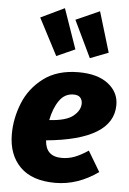

<svg xmlns="http://www.w3.org/2000/svg" viewBox="-59 -912 656 975"><g transform="rotate(5 268.5 -425.0)"><path d="M195 -192Q200 -110 282 -110Q315 -110 346 -121.5Q377 -133 416 -159L478 -55Q374 19 260 19Q141 19 80 -42.5Q19 -104 19 -209Q19 -289 50.5 -367.5Q82 -446 152 -498.5Q222 -551 330 -551Q427 -551 481 -509Q535 -467 535 -402Q535 -224 195 -192ZM359 -394Q359 -412 348.5 -424Q338 -436 314 -436Q269 -436 241.5 -396.5Q214 -357 202 -296Q288 -301 323.5 -330Q359 -359 359 -394ZM303 -665 209 -623 111 -811 232 -869ZM473 -663 380 -627 290 -815 411 -869Z"/></g></svg>

Font: Trujillo ExtraBold
Style: Italic
Weight: 800
Italic angle: -8°
Designer: Fira Sans original fonts by bBox Type GmbH, Carrois Corporate GbR, & Edenspiekermann AG / Changes by Cristiano Sobral
Foundry: Fira Sans original fonts by bBox Type GmbH, Carrois Corporate GbR, & Edenspiekermann AG / Changes by Cristiano Sobral
Version: Version 4.301;July 28, 2020;FontCreator 13.0.0.2655 64-bit